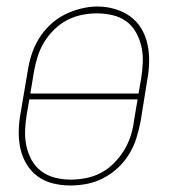

<svg xmlns="http://www.w3.org/2000/svg" viewBox="-20 -561 540 589"><path d="M195 8Q168 8 142 1.5Q116 -5 95.5 -20Q75 -35 61.5 -57.5Q48 -80 42.5 -105.5Q37 -131 37.5 -158.5Q38 -186 43 -213L65 -343Q69 -369 77 -394Q85 -419 99 -442Q113 -465 133.5 -484.5Q154 -504 178 -516Q202 -528 228 -534.5Q254 -541 279 -541Q306 -541 332 -533.5Q358 -526 379 -511Q400 -496 413.5 -473.5Q427 -451 432.5 -425Q438 -399 437.5 -371.5Q437 -344 432 -317L411 -187Q406 -161 398 -136Q390 -111 376 -88Q362 -65 341.5 -46Q321 -27 297 -14.5Q273 -2 247 3Q221 8 196 8Q196 8 195.5 8Q195 8 195 8ZM73 -274H405L413 -320Q417 -344 418 -369Q419 -394 414 -417Q409 -440 397.5 -461Q386 -482 367.5 -495.5Q349 -509 325 -514.5Q301 -520 277 -520Q253 -520 229.5 -515Q206 -510 184.5 -498.5Q163 -487 145 -469Q127 -451 114.5 -430Q102 -409 95 -386Q88 -363 84 -340ZM196 -10Q219 -10 243 -14.5Q267 -19 289 -30.5Q311 -42 329 -60Q347 -78 360 -99Q373 -120 380.5 -143Q388 -166 391 -190L402 -256H70L62 -210Q58 -186 57 -161.5Q56 -137 61 -113.5Q66 -90 77 -70Q88 -50 106.5 -36Q125 -22 148.5 -16Q172 -10 196 -10Z"/></svg>

Font: Iosevka Curly Thin Oblique
Style: Regular
Weight: 100
Italic angle: -9°
Monospace: yes
Designer: Belleve Invis
Foundry: Belleve Invis
Version: Version 11.1.0; ttfautohint (v1.8.3)